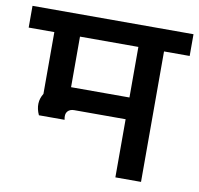

<svg xmlns="http://www.w3.org/2000/svg" viewBox="-99 -698 804 774"><g transform="rotate(10 302.5 -310.5)"><path d="M183 -533V-326H422V-533ZM-27 -533V-622H632V-533H527V1H422V-237H211Q194 -237 184.5 -226Q175 -215 180 -192H75Q53 -240 78 -280V-533Z"/></g></svg>

Font: LT Superior Semi-bold
Style: Regular
Weight: 600
Designer: Daniel Lyons
Foundry: LyonsType
Version: Version 1.0